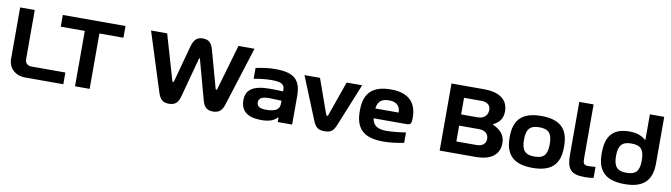

<svg xmlns="http://www.w3.org/2000/svg" viewBox="-36 -1295 6601 1888"><g transform="rotate(10 3264.5 -350.5)"><path d="M58 -670V-153C58 -71 123 0 225 0H607V-117H266C229 -117 204 -142 204 -179V-670Z M1110 -670H484V-553H724V0H870V-553H1110Z M1771 -85 1877 -478C1878 -482 1880 -484 1882 -484C1884 -484 1887 -482 1887 -478L1994 -85C2012 -20 2040 9 2102 9C2169 9 2195 -27 2213 -85L2398 -670H2238L2106 -215C2104 -209 2102 -208 2098 -208C2094 -208 2091 -210 2090 -216L1992 -571C1976 -632 1957 -682 1882 -682C1811 -682 1788 -638 1770 -571L1674 -216C1672 -211 1670 -208 1666 -208C1663 -208 1660 -211 1658 -216L1526 -670H1365L1551 -85C1570 -27 1594 9 1661 9C1727 9 1754 -23 1771 -85Z M2636 -509C2571 -509 2516 -501 2441 -486V-378C2503 -389 2561 -396 2615 -396C2719 -396 2748 -377 2748 -316V-306C2685 -309 2640 -309 2615 -309C2452 -309 2378 -260 2378 -154C2378 -44 2448 9 2586 9C2655 9 2707 -6 2743 -45H2748V0H2892V-284C2892 -445 2825 -509 2636 -509ZM2521 -157C2521 -198 2553 -217 2623 -217C2652 -217 2703 -215 2748 -213V-186C2748 -128 2713 -99 2612 -99C2550 -99 2521 -117 2521 -157Z M2927 -500 3100 -75C3127 -9 3154 9 3216 9C3276 9 3304 -9 3330 -75L3503 -500H3348L3226 -154C3224 -146 3220 -145 3216 -145C3212 -145 3208 -146 3205 -154L3082 -500Z M4048 -273C4048 -422 3967 -509 3791 -509C3612 -509 3524 -431 3524 -256V-244C3524 -66 3612 9 3804 9C3861 9 3931 1 4008 -14V-118C3962 -110 3869 -100 3818 -100C3726 -100 3682 -127 3670 -200H3993C4039 -200 4048 -208 4048 -273ZM3670 -298C3679 -370 3715 -400 3791 -400C3865 -400 3902 -363 3903 -298Z M4693 -670H4365V0H4728C4837 0 4960 -37 4960 -180C4960 -260 4912 -309 4837 -342V-346C4896 -376 4931 -419 4931 -490C4931 -633 4806 -670 4693 -670ZM4511 -117V-275H4710C4771 -275 4805 -243 4805 -194C4805 -145 4771 -117 4710 -117ZM4511 -387V-553H4681C4742 -553 4776 -526 4776 -479C4776 -423 4739 -387 4675 -387Z M5020 -256V-244C5020 -69 5110 9 5292 9C5475 9 5563 -69 5563 -244V-256C5563 -431 5475 -509 5292 -509C5110 -509 5020 -431 5020 -256ZM5163 -248V-252C5163 -358 5201 -396 5292 -396C5383 -396 5420 -358 5420 -252V-248C5420 -142 5383 -104 5292 -104C5201 -104 5163 -142 5163 -248Z M5828 -104C5785 -104 5777 -122 5777 -170V-710H5634V-190C5634 -42 5670 9 5816 9C5845 9 5873 7 5902 2V-108C5875 -105 5842 -104 5828 -104Z M5939 -256V-244C5939 -69 6029 9 6211 9C6394 9 6482 -69 6482 -244V-710H6339V-457H6331C6300 -483 6258 -509 6173 -509C6019 -509 5939 -436 5939 -256ZM6082 -248V-252C6082 -358 6120 -396 6211 -396C6303 -396 6339 -358 6339 -252V-248C6339 -142 6303 -104 6211 -104C6120 -104 6082 -142 6082 -248Z"/></g></svg>

Font: LT Wave Bold
Style: Regular
Weight: 700
Designer: Daniel Lyons
Version: Version 2.5 (Glyphs App)